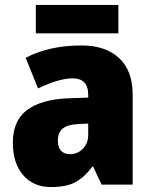

<svg xmlns="http://www.w3.org/2000/svg" viewBox="-20 -747 616 777"><path d="M310 -563Q407 -563 462 -512Q517 -461 517 -363V0H391L357 -73H354Q322 -30 285.5 -10Q249 10 186 10Q115 10 73.5 -38.5Q32 -87 32 -169Q32 -258 88.5 -301Q145 -344 252 -349L337 -352V-362Q337 -398 320.5 -414Q304 -430 275 -430Q245 -430 209 -419Q173 -408 134 -389L84 -513Q129 -537 185.5 -550Q242 -563 310 -563ZM299 -245Q253 -243 233.5 -226.5Q214 -210 214 -179Q214 -150 227.5 -136.5Q241 -123 263 -123Q294 -123 315.5 -145Q337 -167 337 -202V-247ZM459 -727V-612H125V-727Z"/></svg>

Font: Noto Sans Myanmar UI SemiCondensed Black
Style: Regular
Weight: 900
Width: 4
Designer: Monotype Design Team
Foundry: Monotype Imaging Inc.
Version: Version 2.103; ttfautohint (v1.8.4.7-5d5b)